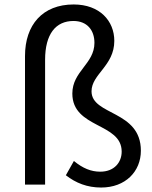

<svg xmlns="http://www.w3.org/2000/svg" viewBox="-20 -827 683 860"><path d="M433 13C542 13 611 -59 611 -152C611 -334 390 -309 390 -418C390 -495 492 -532 492 -644C492 -733 427 -807 310 -807C171 -807 92 -716 92 -576V0H182V-559C182 -675 230 -733 309 -733C370 -733 403 -692 403 -635C403 -541 304 -508 304 -408C304 -251 525 -278 525 -148C525 -100 492 -58 429 -58C388 -58 351 -73 311 -106L275 -42C320 -7 371 13 433 13Z"/></svg>

Font: Noto Sans CJK HK
Style: Regular
Weight: 400
Designer: Ryoko NISHIZUKA 西塚涼子 (kana, bopomofo & ideographs); Paul D. Hunt (Latin, Greek & Cyrillic); Sandoll Communications 산돌커뮤니
Foundry: Adobe
Version: Version 2.004;hotconv 1.0.118;makeotfexe 2.5.65603